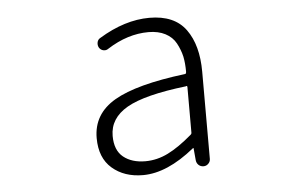

<svg xmlns="http://www.w3.org/2000/svg" viewBox="-44 -611 1088 688"><g transform="rotate(-5 500.0 -267.0)"><path d="M444.3 12.7Q377 12.7 333.5 -24.9Q290 -62.5 290 -133.8Q290 -220.7 369.6 -267.1Q449.2 -313.5 625 -335Q629.9 -335 629.9 -343.8Q629.9 -373 625 -397.5Q619.1 -422.9 606.4 -446.3Q593.8 -469.7 568.4 -482.9Q543 -496.1 507.8 -496.1Q432.6 -496.1 359.4 -449.2Q351.6 -443.4 341.8 -445.3Q332 -447.3 326.2 -456.1Q321.3 -464.8 323.2 -475.1Q325.2 -485.4 334 -490.2Q426.8 -546.9 515.6 -546.9Q605.5 -546.9 646.5 -490.2Q687.5 -433.6 687.5 -337.9V-24.4Q687.5 -14.6 680.2 -7.3Q672.9 0 663.1 0Q652.3 0 645 -6.8Q637.7 -13.7 636.7 -24.4L632.8 -67.4Q632.8 -68.4 631.8 -68.4Q630.9 -68.4 629.9 -67.4Q531.2 12.7 444.3 12.7ZM457 -36.1Q499 -36.1 538.6 -55.7Q578.1 -75.2 626 -116.2Q629.9 -119.1 629.9 -123V-288.1Q629.9 -292 626 -292Q626 -292 625 -291Q474.6 -273.4 411.1 -236.8Q347.7 -200.2 347.7 -136.7Q347.7 -85 377.9 -60.5Q408.2 -36.1 457 -36.1Z"/></g></svg>

Font: Gen Jyuu Gothic L Monospace Light
Style: Regular
Weight: 300
Designer: [Source Han Sans]
Ryoko NISHIZUKA  (kana & ideographs); Paul D. Hunt (Latin, Greek & Cyrillic); Wenlong ZHANG  (bopomofo
Version: Version 1.002.20150607